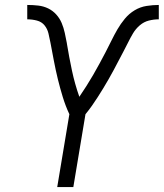

<svg xmlns="http://www.w3.org/2000/svg" viewBox="-20 -755 661 775"><path d="M211 0 260 -294Q252 -311 245.5 -328Q239 -345 233.5 -363Q228 -381 223 -399Q218 -417 213.5 -435.5Q209 -454 205 -472.5Q201 -491 197.5 -509.5Q194 -528 190.5 -546.5Q187 -565 183.5 -583.5Q180 -602 175.5 -620.5Q171 -639 159.5 -653Q148 -667 129 -672Q110 -677 90 -677V-735Q113 -735 134.5 -732.5Q156 -730 174.5 -721Q193 -712 207 -696.5Q221 -681 229 -662Q237 -643 241.5 -622Q246 -601 250 -580Q250 -580 250 -579.5Q250 -579 250 -579Q259 -524 270.5 -470Q282 -416 300 -365V-364Q300 -364 300 -364Q300 -364 300 -364Q315 -386 329 -408Q343 -430 356 -452.5Q369 -475 381.5 -498Q394 -521 406 -544Q418 -567 429.5 -590.5Q441 -614 454 -636.5Q467 -659 484 -679.5Q501 -700 523.5 -713.5Q546 -727 571.5 -731Q597 -735 621 -735V-677Q601 -677 581 -672Q561 -667 544.5 -653Q528 -639 517 -620.5Q506 -602 497 -583.5Q488 -565 478 -546.5Q468 -528 458.5 -509.5Q449 -491 439 -472.5Q429 -454 418.5 -435.5Q408 -417 397 -399Q386 -381 374.5 -363Q363 -345 351 -328Q339 -311 325 -294L276 0Z"/></svg>

Font: Iosevka SS04 Lt Ex Obl
Style: Regular
Weight: 300
Width: 7
Italic angle: -9°
Monospace: yes
Designer: Belleve Invis
Foundry: Belleve Invis
Version: Version 19.0.0; ttfautohint (v1.8.4)